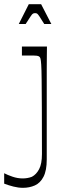

<svg xmlns="http://www.w3.org/2000/svg" viewBox="-44 -704 316 920"><path d="M-24 126Q-9 134 15.5 142.5Q40 151 65 151Q76 151 87.5 149Q99 147 109 143Q130 132 143.5 106.5Q157 81 157 34Q157 -101 156.5 -187.5Q156 -274 155.5 -323Q155 -372 153.5 -394Q152 -416 150 -423Q148 -430 145 -432Q141 -436 132 -437Q123 -438 99 -438Q91 -438 81.5 -438Q72 -438 61 -438V-481H181Q181 -470 180.5 -440Q180 -410 180 -370Q180 -330 180 -289Q180 -248 180 -215Q180 -182 180 -167Q180 -132 180 -109.5Q180 -87 180 -66Q180 -45 180 -16.5Q180 12 180 60Q180 113 164.5 143Q149 173 123 184.5Q97 196 66 196Q44 196 20.5 190Q-3 184 -24 176ZM46 -589 94 -684H153L202 -589H168Q152 -615 144.5 -626Q137 -637 133.5 -639Q130 -641 124 -641Q119 -641 114.5 -639Q110 -637 103 -626Q96 -615 79 -589Z"/></svg>

Font: Ojuju Light
Style: Regular
Weight: 300
Designer: Chisaokwu Joboson, Mirko Velimirovic
Foundry: Udi Foundry
Version: Version 1.000